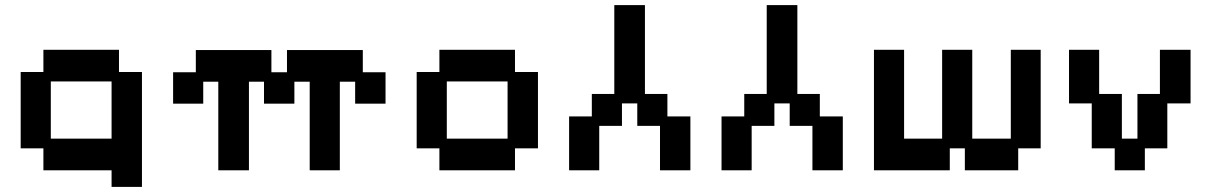

<svg xmlns="http://www.w3.org/2000/svg" viewBox="-20 -656 4744 752"><path d="M417 76V11H150V-75H61V-374H150V-461H446V-374H536V76ZM179 -113H417V-337H179Z M835 11V-336H776V-250H658V-373H747V-460H1043V-373H1104V-460H1401V-373H1490V-250H1371V-336H1311V11H1193V-336H1133V-250H1014V-336H955V11Z M1701 11V-75H1612V-374H1701V-461H1997V-374H2087V-75H1997V11ZM1730 -113H1968V-337H1730Z M2209 11V-200H2298V-288H2386V-636H2506V-288H2594V-200H2684V11H2565V-163H2476V-251H2416V-163H2327V11Z M2806 11V-200H2895V-288H2983V-636H3103V-288H3191V-200H3281V11H3162V-163H3073V-251H3013V-163H2924V11Z M3403 11V-461H3521V-113H3670V-461H3788V-113H3939V-461H4056V-75H3968V11H3759V-75H3700V11Z M4346 11V-75H4256V-251H4167V-461H4285V-288H4374V-113H4435V-288H4523V-461H4643V-251H4552V-75H4464V11Z"/></svg>

Font: Pixelify Sans SemiBold
Style: Regular
Weight: 600
Designer: Stefie Justprince
Foundry: Typecalism Foundryline
Version: Version 1.000